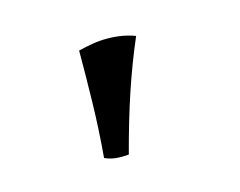

<svg xmlns="http://www.w3.org/2000/svg" viewBox="-44 -781 388 310"><g transform="rotate(-15 150.0 -626.0)"><path d="M139 -531Q126 -530 117 -531Q108 -532 99 -536Q103 -583 104 -628Q105 -673 105 -714Q117 -717 129 -719Q141 -721 153 -721Q179 -721 200 -713Q182 -671 167.5 -627.5Q153 -584 139 -531Z"/></g></svg>

Font: Vollkorn
Style: Regular
Weight: 400
Designer: Friedrich Althausen
Foundry: Friedrich Althausen
Version: Version 4.104